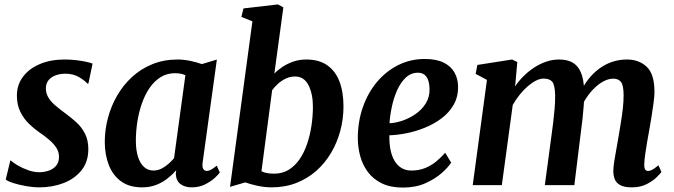

<svg xmlns="http://www.w3.org/2000/svg" viewBox="-20 -837 3047 868"><path d="M379.6 -459.1H374.9Q364.9 -471.6 338.4 -487.7Q311.8 -503.8 275.9 -503.8Q252 -503.8 232.2 -496.7Q212.3 -489.6 200.3 -475.5Q188.2 -461.4 187.4 -439.4Q187 -417.2 197.5 -398.3Q208.1 -379.5 228 -362.1Q247.9 -344.7 274.4 -325.4Q301.1 -306 325 -284.2Q349 -262.4 364.1 -233.1Q379.3 -203.9 379.3 -162.8Q379.3 -105.5 348.3 -67Q317.4 -28.5 267.2 -9.3Q216.9 10 158.3 10Q130 10 98.2 4.4Q66.3 -1.2 40.9 -9.2Q15.4 -17.3 5.9 -25.4L26.7 -111.6H28.5Q39.1 -101.6 60.3 -89.2Q81.6 -76.7 107.4 -67.6Q133.2 -58.4 157.6 -58.4Q178.5 -58.4 199 -65Q219.5 -71.6 233.1 -86.9Q246.7 -102.2 246.7 -128Q246.7 -150.7 234.3 -169.6Q222 -188.4 201.4 -205.8Q180.8 -223.2 155.3 -240.5Q133.5 -255.6 110.6 -277.8Q87.7 -300.1 72.1 -331.3Q56.4 -362.5 56.4 -404.6Q56.4 -453.7 84.2 -490.4Q111.9 -527.2 160.6 -547.6Q209.2 -568 272.1 -568Q298.8 -568 324.8 -564.9Q350.8 -561.8 370.6 -557.4Q390.3 -553 398.5 -549.4Z M896.1 -102.7Q893.3 -81.3 899.3 -72.8Q905.2 -64.2 915.1 -64.2Q923 -64.2 933.4 -69.5Q943.7 -74.8 959.8 -88L973.8 -57.3Q968.9 -49.6 951.6 -33.3Q934.3 -17.1 907.3 -3.5Q880.3 10 846 10Q815.8 10 796 -4.8Q776.2 -19.7 774.7 -50.8L776.6 -67.4Q760.2 -48.3 737.8 -30.6Q715.5 -12.8 686.9 -1.4Q658.2 10 622.1 10Q563.9 10 526.5 -17.8Q489.2 -45.5 471.4 -92.3Q453.7 -139.2 453.7 -195.5Q453.7 -249.5 467.8 -303.1Q481.9 -356.7 509.3 -404.3Q536.7 -452 576.8 -488.9Q616.8 -525.8 668.9 -546.9Q720.9 -568 783.9 -568Q810.3 -568 840.9 -561.6Q871.4 -555.1 892.7 -547.3L960.4 -567.7ZM818.1 -497Q807.5 -501.9 795.6 -504Q783.7 -506.1 771.4 -506.1Q734.3 -506.1 705.5 -487.9Q676.7 -469.6 655.6 -438.5Q634.5 -407.3 620.9 -367.7Q607.3 -328.1 600.7 -285.2Q594.2 -242.4 594.2 -201.2Q594.2 -158.2 604 -127.9Q613.8 -97.6 631.6 -81.8Q649.3 -66.1 673 -66.1Q693.1 -66.1 710.1 -74.7Q727.1 -83.4 741.5 -96.1Q755.8 -108.9 766.8 -121.7Z M1220.3 -504.3Q1236.1 -520.7 1257.9 -535.2Q1279.8 -549.7 1306.8 -558.8Q1333.8 -568 1365.2 -568Q1421.7 -568 1458.9 -542.3Q1496.1 -516.6 1514.4 -469.2Q1532.8 -421.8 1532.8 -356Q1532.8 -299.6 1518.5 -245.9Q1504.2 -192.3 1476.7 -145.9Q1449.2 -99.4 1409.6 -64.4Q1369.9 -29.4 1319.1 -9.7Q1268.2 10 1207.3 10Q1176.9 10 1143.9 2.9Q1111 -4.3 1088.7 -12.4L1020 7.7L1121.1 -740.6L1071.3 -760.5L1080.7 -798.9L1236.7 -817L1261 -803.6ZM1162 -63Q1174.2 -56.5 1188.9 -54.2Q1203.7 -51.9 1219.7 -51.9Q1256.9 -51.9 1285.5 -69.6Q1314 -87.3 1334.7 -117.6Q1355.3 -147.9 1368.5 -187Q1381.8 -226.1 1388.2 -269.3Q1394.6 -312.5 1394.6 -354.6Q1394.6 -412.8 1374.5 -452Q1354.4 -491.2 1314.1 -491.2Q1291.8 -491.2 1272 -481.8Q1252.2 -472.3 1236.6 -458.2Q1221 -444.1 1210.3 -429.2Z M2019.6 -101.7Q2006.3 -80.8 1976.6 -54.4Q1946.8 -28 1902.8 -8.5Q1858.8 11 1801.6 11Q1745.4 11 1706.4 -8Q1667.3 -27 1643.3 -59.2Q1619.2 -91.5 1608.4 -131.4Q1597.7 -171.3 1597.6 -212.7Q1597.7 -288.2 1620.7 -353.2Q1643.6 -418.2 1684.6 -466.9Q1725.7 -515.6 1780.8 -543Q1836 -570.4 1900.3 -570.4Q1952.2 -570.4 1985.1 -554.3Q2018 -538.1 2034.1 -510.2Q2050.1 -482.2 2050.8 -447.7Q2051.8 -399.8 2031.1 -363.7Q2010.4 -327.5 1975.7 -301.6Q1941.1 -275.8 1899.4 -259.1Q1857.8 -242.4 1816 -234.3Q1774.3 -226.3 1740.3 -225.4Q1739.5 -190.5 1745.1 -161.4Q1750.7 -132.4 1763.1 -111Q1775.5 -89.5 1794.6 -77.8Q1813.8 -66 1839.8 -66Q1874.7 -66 1902.7 -77.6Q1930.7 -89.2 1953 -107.8Q1975.4 -126.3 1992.6 -146.5ZM1870.3 -508.3Q1838.2 -508.3 1814.8 -486.5Q1791.4 -464.7 1775.8 -429.9Q1760.2 -395.1 1751.7 -355.4Q1743.1 -315.7 1740.9 -279.8Q1768 -280.8 1799.7 -291.6Q1831.4 -302.4 1859.6 -322.1Q1887.9 -341.8 1905.4 -370.5Q1923 -399.2 1921.9 -436.4Q1920.9 -472.2 1907.6 -490.3Q1894.3 -508.3 1870.3 -508.3Z M2318.7 -556.6 2308.8 -446.4Q2325.5 -471.7 2347.9 -493.7Q2370.3 -515.8 2396.3 -532.5Q2422.2 -549.3 2450.4 -558.6Q2478.6 -568 2507.6 -568Q2543.3 -568 2567.8 -554.6Q2592.2 -541.1 2605.5 -511Q2618.8 -480.9 2620.9 -430.4Q2621.2 -423.4 2621.2 -415.9Q2621.1 -408.3 2620.6 -400.3Q2620 -392.2 2619.2 -383.7L2600.1 -412.1Q2616.5 -448.5 2638.8 -477.3Q2661.1 -506 2688.4 -526.3Q2715.7 -546.6 2747.4 -557.3Q2779 -568 2814.4 -568Q2868.7 -568 2903.8 -535Q2938.8 -502 2938.8 -420.9Q2938.8 -403.8 2934.8 -373.1Q2930.8 -342.3 2925.3 -308.4Q2919.8 -274.5 2914.8 -247Q2910.3 -221.8 2905.4 -194.1Q2900.5 -166.3 2896.9 -140.1Q2893.2 -113.9 2892.6 -93.8Q2892.3 -76.3 2897.1 -70.2Q2901.8 -64.2 2909.3 -64.2Q2918.9 -64.2 2929.2 -69.8Q2939.5 -75.5 2956.8 -89.9L2970.2 -59.3Q2965 -52 2948.1 -35.4Q2931.2 -18.7 2903.1 -4.4Q2874.9 10 2836.3 10Q2800.9 10 2782.7 -0.8Q2764.5 -11.5 2758.5 -28.6Q2752.5 -45.7 2752.7 -64.5Q2753 -81.8 2756.9 -107.4Q2760.8 -133 2766.3 -162.2Q2771.8 -191.3 2776.3 -219.2Q2780.8 -246 2786.2 -278.9Q2791.7 -311.8 2795.6 -345.4Q2799.5 -379 2799.2 -407.9Q2798.8 -451.7 2787.4 -466.5Q2776 -481.4 2752.1 -481.4Q2732.7 -481.4 2711 -470.7Q2689.4 -459.9 2668.4 -439.8Q2647.4 -419.8 2629.5 -392.5Q2611.7 -365.1 2599.7 -332L2621.4 -408Q2620.9 -384.8 2618.7 -356.7Q2616.5 -328.6 2613.5 -300.2Q2610.4 -271.9 2606.9 -247L2576.5 0H2443.1L2472.3 -218Q2476.2 -245.8 2480.3 -278.5Q2484.4 -311.2 2487.2 -344.3Q2490 -377.4 2489.7 -405.8Q2488.6 -453.2 2476.6 -467.5Q2464.7 -481.7 2436.9 -481.7Q2421.2 -481.7 2402.9 -472.5Q2384.6 -463.2 2365.6 -446.7Q2346.6 -430.1 2329.2 -408.5Q2311.8 -386.9 2298 -362.6L2248.7 0H2117.1L2181.4 -475.8L2130.4 -503L2138.1 -543.4L2295 -568Z"/></svg>

Font: Merriweather 7pt Light
Style: Italic
Weight: 300
Italic angle: -7.8°
Designer: Eben Sorkin
Foundry: Eben Sorkin
Version: Version 2.200;gftools[0.9.31]